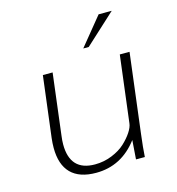

<svg xmlns="http://www.w3.org/2000/svg" viewBox="-108 -804 842 911"><g transform="rotate(-15 313.5 -349.0)"><path d="M253.4 12.7Q171.4 12.7 129.9 -29.3Q88.4 -71.3 88.4 -153.8Q88.4 -176.3 91.3 -201.2L128.4 -501H176.3L139.2 -199.2Q136.2 -177.2 136.2 -157.7Q136.2 -27.3 258.3 -27.3Q302.2 -27.3 342 -43.5Q381.8 -59.6 407.2 -83.3Q432.6 -106.9 448.2 -130.9Q463.9 -154.8 465.8 -173.3L506.3 -501H554.2L505.9 -109.9Q497.6 -43.9 495.1 0H451.7L458.5 -93.3Q378.4 12.7 253.4 12.7ZM346.2 -573.2 458.5 -710.9H522.9L373 -573.2Z"/></g></svg>

Font: Muli
Style: ExtraLightItalic
Weight: 200
Italic angle: -7°
Designer: Vernon Adams
Foundry: newtypography
Version: Version 2.0; ttfautohint (v1.00rc1.2-2d82) -l 8 -r 50 -G 200